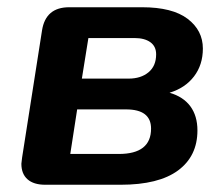

<svg xmlns="http://www.w3.org/2000/svg" viewBox="-20 -510 616 530"><path d="M39 -58Q40 -67 41 -75L96 -426Q106 -490 171 -490H372Q456 -490 498 -458Q540 -426 540 -376Q540 -331 515.5 -299Q491 -267 448 -254Q486 -243 505.5 -216.5Q525 -190 525 -150Q525 -79 471.5 -39.5Q418 0 313 0H105Q73 0 56 -15Q39 -30 39 -58ZM397 -155Q397 -208 328 -208H193L174 -85H308Q397 -85 397 -155ZM411 -360Q411 -382 395 -393.5Q379 -405 351 -405H224L206 -293H335Q369 -293 390 -310.5Q411 -328 411 -360Z"/></svg>

Font: SN Pro Bold
Style: Bold Italic
Weight: 700
Italic angle: -9°
Designer: Tobias Whetton
Foundry: Supernotes
Version: Version 1.003